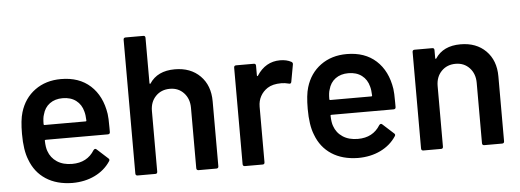

<svg xmlns="http://www.w3.org/2000/svg" viewBox="-48 -831 2628 970"><g transform="rotate(-5 1266.5 -345.5)"><path d="M71 -128Q51 -177 51 -260Q51 -330 63 -369Q84 -439 139 -479Q194 -519 271 -519Q363 -519 420 -467Q477 -415 491 -323Q494 -305 494 -253V-231Q494 -220 483 -220H168Q163 -220 163 -216Q164 -181 171 -163Q183 -128 214 -107.5Q245 -87 291 -87Q367 -87 404 -147Q412 -157 420 -149L475 -99Q479 -96 479.5 -92Q480 -88 477 -84Q448 -40 397.5 -15.5Q347 9 283 9Q204 8 149.5 -27.5Q95 -63 71 -128ZM168 -295H377Q381 -295 381 -299Q380 -328 375 -345Q366 -381 339 -401.5Q312 -422 271 -422Q232 -422 205.5 -402.5Q179 -383 170 -348Q164 -332 164 -300Q164 -295 168 -295Z M604 -11V-689Q604 -700 615 -700H705Q715 -700 715 -689V-459Q715 -457 717 -456Q719 -455 720 -457Q760 -518 848 -518Q928 -518 976.5 -469.5Q1025 -421 1025 -340V-11Q1025 0 1014 0H924Q913 0 913 -11V-317Q913 -363 885.5 -392.5Q858 -422 815 -422Q771 -422 743 -393Q715 -364 715 -318V-11Q715 0 705 0H615Q604 0 604 -11Z M1148 -11V-500Q1148 -511 1159 -511H1249Q1259 -511 1259 -500V-451Q1259 -448 1260.5 -447.5Q1262 -447 1264 -449Q1308 -517 1382 -517Q1415 -517 1439 -504Q1447 -499 1445 -490L1429 -402Q1426 -392 1415 -396Q1397 -401 1378 -401Q1334 -401 1308 -384Q1285 -369 1272 -345.5Q1259 -322 1259 -292V-11Q1259 0 1249 0H1159Q1148 0 1148 -11Z M1520 -128Q1500 -177 1500 -260Q1500 -330 1512 -369Q1533 -439 1588 -479Q1643 -519 1720 -519Q1812 -519 1869 -467Q1926 -415 1940 -323Q1943 -305 1943 -253V-231Q1943 -220 1932 -220H1617Q1612 -220 1612 -216Q1613 -181 1620 -163Q1632 -128 1663 -107.5Q1694 -87 1740 -87Q1816 -87 1853 -147Q1861 -157 1869 -149L1924 -99Q1928 -96 1928.5 -92Q1929 -88 1926 -84Q1897 -40 1846.5 -15.5Q1796 9 1732 9Q1653 8 1598.5 -27.5Q1544 -63 1520 -128ZM1617 -295H1826Q1830 -295 1830 -299Q1829 -328 1824 -345Q1815 -381 1788 -401.5Q1761 -422 1720 -422Q1681 -422 1654.5 -402.5Q1628 -383 1619 -348Q1613 -332 1613 -300Q1613 -295 1617 -295Z M2053 -11V-500Q2053 -511 2064 -511H2154Q2164 -511 2164 -500V-459Q2164 -457 2166 -456Q2168 -455 2169 -457Q2209 -518 2297 -518Q2377 -518 2425.5 -469.5Q2474 -421 2474 -340V-11Q2474 0 2463 0H2373Q2362 0 2362 -11V-317Q2362 -363 2334.5 -392.5Q2307 -422 2264 -422Q2220 -422 2192 -393Q2164 -364 2164 -318V-11Q2164 0 2154 0H2064Q2053 0 2053 -11Z"/></g></svg>

Font: Barlow GEO Semi Bold
Style: Regular
Weight: 600
Designer: Jeremy Tribby
Foundry: Tribby Type
Version: Version 1.408